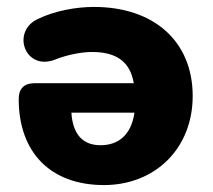

<svg xmlns="http://www.w3.org/2000/svg" viewBox="-20 -523 614 554"><path d="M280 11C427 11 536 -94 536 -246C536 -403 425 -503 251 -503C200 -503 139 -492 91 -469C11 -434 51 -317 139 -351C173 -365 216 -373 245 -373C314 -373 355 -347 366 -283H81C51 -283 34 -269 34 -237C34 -83 126 11 280 11ZM270 -104C219 -104 190 -135 186 -198H368C359 -136 324 -104 270 -104Z"/></svg>

Font: Nunito Black
Style: Regular
Weight: 900
Designer: Vernon Adams
Foundry: Vernon Adams
Version: Version 3.602